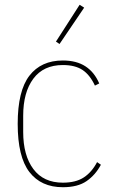

<svg xmlns="http://www.w3.org/2000/svg" viewBox="-20 -771 479 803"><path d="M243 12Q152 12 103 -51.5Q54 -115 54 -253Q54 -391 103 -454.5Q152 -518 243 -518Q300 -518 337.5 -493.5Q375 -469 395 -422L377 -413Q356 -458 325 -478.5Q294 -499 243 -499Q162 -499 119.5 -442Q77 -385 77 -287V-219Q77 -121 119.5 -64Q162 -7 243 -7Q297 -7 330.5 -29Q364 -51 386 -93L402 -82Q379 -39 342 -13.5Q305 12 243 12ZM229 -587 214 -597 313 -751 332 -739Z"/></svg>

Font: IBM Plex Sans Cond Thin
Style: Regular
Weight: 100
Width: 3
Designer: Mike Abbink, Paul van der Laan, Pieter van Rosmalen
Foundry: Bold Monday
Version: Version 1.3